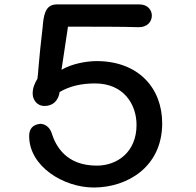

<svg xmlns="http://www.w3.org/2000/svg" viewBox="-20 -817 868 852"><path d="M109.4 -213.4C109.4 -77.6 263.2 15.1 396 15.1C545.4 15.1 699.7 -76.7 699.7 -269.5C699.7 -427.2 593.3 -545.9 408.7 -545.9C362.8 -545.9 297.4 -533.7 252.9 -507.3L281.7 -698.7C389.2 -698.7 534.7 -698.7 594.2 -696.3C632.8 -695.3 653.8 -720.2 653.8 -748C653.8 -771 636.7 -797.4 599.1 -797.4H230.5C178.2 -796.4 173.3 -745.1 168.9 -692.9V-693.4C151.4 -546.4 149.4 -484.9 146 -467.3C134.8 -448.7 125 -428.7 125 -401.9C125 -373 145.5 -346.7 177.2 -346.7C216.8 -346.7 239.7 -372.6 244.6 -408.7C289.6 -435.1 341.8 -446.8 401.9 -446.8C528.8 -446.8 585.9 -354 585.9 -262.7C585.9 -141.6 499.5 -82 409.7 -82C274.4 -82 227.5 -167.5 209 -227.1C201.2 -251.5 180.7 -267.1 159.2 -267.6C124.5 -264.2 109.4 -244.6 109.4 -213.4Z"/></svg>

Font: Autour One
Style: Regular
Weight: 400
Designer: Eben Sorkin
Foundry: Eben Sorkin
Version: Version 1.002